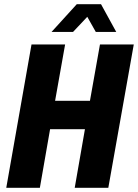

<svg xmlns="http://www.w3.org/2000/svg" viewBox="-20 -900 661 920"><path d="M10 0 131 -687H292L244 -417H411L459 -687H621L499 0H338L387 -281H220L171 0ZM227 -747 348 -880H464L537 -747H439L381 -850L426 -849L330 -747Z"/></svg>

Font: Archivo Condensed ExtraBold
Style: Italic
Weight: 800
Width: 3
Italic angle: -10°
Designer: Hector Gatti
Foundry: Omnibus-Type
Version: Version 2.001